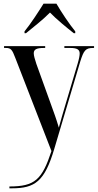

<svg xmlns="http://www.w3.org/2000/svg" viewBox="-20 -786 530 1041"><path d="M113 -616V-606H121C160 -638 214 -680 251 -718C282 -685 349 -630 380 -606H388V-616C356 -655 312 -721 286 -766H216C188 -721 145 -655 113 -616ZM31 225V235H45C170 235 222 197 274 22L415 -452C434 -513 444 -526 485 -526H490V-536H329V-526H361C400 -526 412 -516 412 -496C412 -485 409 -468 401 -441L334 -216C322 -176 309 -131 299 -94C283 -148 275 -168 252 -232L177 -440C169 -465 163 -484 163 -497C163 -518 178 -526 218 -526H225V-536H2V-526H12C39 -526 46 -517 63 -472L259 33C208 188 169 225 31 225Z"/></svg>

Font: Noto Serif Display Condensed Medium
Style: Regular
Weight: 500
Width: 3
Designer: Monotype Design Team
Foundry: Monotype Imaging Inc.
Version: Version 2.009